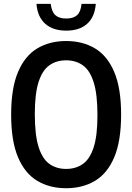

<svg xmlns="http://www.w3.org/2000/svg" viewBox="-20 -961 682 990"><path d="M321 9.5Q236 9.5 172.2 -28.5Q108.5 -66.5 73 -150Q37.5 -233.5 37.5 -370Q37.5 -506.5 73 -590Q108.5 -673.5 172.2 -711.5Q236 -749.5 321 -749.5Q406 -749.5 469.8 -711.5Q533.5 -673.5 569 -590Q604.5 -506.5 604.5 -370Q604.5 -233.5 569 -150Q533.5 -66.5 469.8 -28.5Q406 9.5 321 9.5ZM321 -90Q371 -90 407.2 -115.5Q443.5 -141 463 -201.5Q482.5 -262 482.5 -367Q482.5 -475 463 -536.8Q443.5 -598.5 407.2 -624.2Q371 -650 321 -650Q271 -650 234.8 -624.5Q198.5 -599 179 -538.5Q159.5 -478 159.5 -373Q159.5 -265 179 -203.2Q198.5 -141.5 234.8 -115.8Q271 -90 321 -90ZM321.5 -803Q253.5 -803 213.5 -838.2Q173.5 -873.5 168 -941H241.5Q246.5 -900 265.5 -882.8Q284.5 -865.5 321.5 -865.5Q358.5 -865.5 377.5 -882.8Q396.5 -900 400.5 -941H474Q468.5 -873 429 -838Q389.5 -803 321.5 -803Z"/></svg>

Font: Encode Sans Condensed SemiBold
Style: Regular
Weight: 600
Width: 3
Designer: Multiple Designers
Foundry: Impallari Type
Version: Version 3.000; ttfautohint (v1.8.3) -l 8 -r 50 -G 200 -x 14 